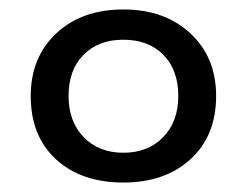

<svg xmlns="http://www.w3.org/2000/svg" viewBox="-20 -734 522 406"><path d="M45 -531Q45 -613 99 -663.5Q153 -714 241 -714Q328 -714 382.5 -663.5Q437 -613 437 -531Q437 -447 383 -397.5Q329 -348 241 -348Q152 -348 98.5 -397Q45 -446 45 -531ZM357 -531Q357 -586 325.5 -618Q294 -650 241 -650Q188 -650 156.5 -618Q125 -586 125 -531Q125 -477 157 -444Q189 -411 241 -411Q293 -411 325 -444Q357 -477 357 -531Z"/></svg>

Font: Prompt
Style: Regular
Weight: 400
Designer: Katatrad Team
Foundry: CadsonDemak
Version: Version 1.001